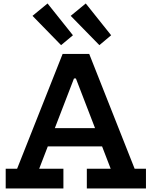

<svg xmlns="http://www.w3.org/2000/svg" viewBox="-20 -1058 852 1078"><path d="M461.5 -1038.5 604 -860 538 -804.5 377 -969ZM247 -1038.5 389.5 -860 323 -804.5 162.5 -969ZM609.5 -338.5V-236H201V-338.5ZM736 -110.5H799.5V0H467.5V-110.5H601.5L383 -677.5L451 -617.5H353L418.5 -677.5L200 -110.5H336V0H12V-110.5H76L331.5 -755H481Z"/></svg>

Font: Hepta Slab SemiBold
Style: Regular
Weight: 600
Designer: Michael LaGattuta
Foundry: Michael LaGattuta
Version: Version 1.102